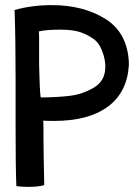

<svg xmlns="http://www.w3.org/2000/svg" viewBox="-20 -734 537 751"><path d="M183 -714Q105 -714 37 -695Q41 -583 41 -428V-230Q41 -73 44 -6Q67 -3 91 -3Q126 -3 150 -9L153 -10V-11Q150 -157 150 -195V-235Q150 -253 149 -262Q163 -261 191 -261Q326 -261 401.5 -316.5Q477 -372 484 -478V-491Q478 -607 391.5 -660.5Q305 -714 183 -714ZM392 -473Q392 -418 347.5 -391.5Q303 -365 251.5 -359Q200 -353 139 -353Q135 -382 133 -479V-533V-582Q133 -600 132 -611Q159 -618 216 -618Q260 -618 288 -610Q316 -602 344 -583Q372 -565 386 -515Q392 -493 392 -473Z"/></svg>

Font: Londrina Solid Light
Style: Regular
Weight: 300
Designer: Marcelo Magalhaes
Foundry: Marcelo Magalhães
Version: Version 1.002